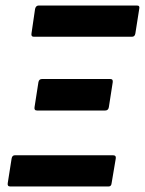

<svg xmlns="http://www.w3.org/2000/svg" viewBox="-20 -675 525 695"><path d="M17 0Q6 0 8 -12L22 -101Q24 -113 34 -113H389Q401 -113 399 -101L384 -12Q383 0 373 0ZM114 -275Q103 -275 105 -287L119 -377Q121 -389 132 -389H379Q390 -389 388 -377L374 -287Q372 -275 361 -275ZM102 -542Q92 -542 94 -554L107 -643Q110 -655 120 -655H476Q487 -655 484 -643L470 -554Q468 -542 458 -542Z"/></svg>

Font: Sofia Sans Condensed ExtraBold
Style: Italic
Weight: 800
Italic angle: -9°
Version: Version 4.100